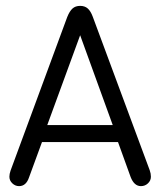

<svg xmlns="http://www.w3.org/2000/svg" viewBox="-20 -625 546 654"><path d="M382 -141 425 -22Q437 9 460 9Q474 9 484 -0.5Q494 -10 494 -23Q494 -34 490 -45L296 -568Q289 -587 279 -596Q269 -605 253 -605Q237 -605 227 -596Q217 -587 209 -567L16 -44Q14 -38 13 -33Q12 -28 12 -23Q12 -10 22 -0.5Q32 9 45 9Q69 9 79 -21L123 -141ZM364 -199H141L253 -505Z"/></svg>

Font: Beiruti
Style: Regular
Weight: 400
Designer: Arlette Boutros
Foundry: Boutros
Version: Version 1.41